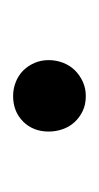

<svg xmlns="http://www.w3.org/2000/svg" viewBox="50 -185 150 290"><g transform="rotate(-90 125.0 -40.0)"><path d="M179.2 -41.5Q179.2 -30.3 175.3 -20Q171.4 -9.8 164.1 -2.2Q156.7 5.4 146.7 10Q136.7 14.6 125 14.6Q112.3 14.6 102.5 10Q92.8 5.4 85.7 -2.2Q78.6 -9.8 75 -20Q71.3 -30.3 71.3 -41.5Q71.3 -64.9 86.4 -80.1Q101.6 -95.2 125 -95.2Q135.7 -95.2 145.8 -91.3Q155.8 -87.4 163.1 -80.3Q170.4 -73.2 174.8 -63.2Q179.2 -53.2 179.2 -41.5Z"/></g></svg>

Font: Doulos SIL Compact
Style: Regular
Weight: 400
Designer: Walt Agee, Victor Gaultney, Peter Martin, Debbi Hosken
Foundry: SIL International
Version: Version 4.110; 2011; Maintenance release ; LnSpcTght